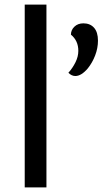

<svg xmlns="http://www.w3.org/2000/svg" viewBox="-20 -811 467 831"><path d="M87 -791H181V0H87ZM276 -496Q294 -516 306.5 -541Q319 -566 319 -591Q319 -635 287 -661Q287 -681 302 -695.5Q317 -710 341 -710Q370 -710 387 -691Q404 -672 404 -635Q404 -603 392 -571.5Q380 -540 360 -515Q332 -482 306 -482Q290 -482 276 -496Z"/></svg>

Font: Krub Medium
Style: Regular
Weight: 500
Designer: Ekaluck Peanpanawate
Foundry: Cadson Demak Co.,Ltd.
Version: Version 1.000; ttfautohint (v1.6)